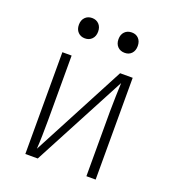

<svg xmlns="http://www.w3.org/2000/svg" viewBox="-138 -870 877 975"><g transform="rotate(20 300.0 -382.5)"><path d="M110 0V-550H160V-200Q160 -162 159 -117.5Q158 -73 156 -45L422 -550H490V0H440V-350Q440 -388 441.5 -432.5Q443 -477 444 -505L177 0ZM408 -655Q384 -655 369.5 -670Q355 -685 355 -710Q355 -735 369.5 -750Q384 -765 408 -765Q431 -765 445 -750Q459 -735 459 -710Q459 -685 445 -670Q431 -655 408 -655ZM193 -655Q170 -655 155.5 -670Q141 -685 141 -710Q141 -735 155.5 -750Q170 -765 193 -765Q216 -765 230.5 -750Q245 -735 245 -710Q245 -685 230.5 -670Q216 -655 193 -655Z"/></g></svg>

Font: JetBrains Mono NL Thin
Style: Regular
Weight: 100
Monospace: yes
Designer: Philipp Nurullin, Konstantin Bulenkov
Foundry: JetBrains
Version: Version 2.305; ttfautohint (v1.8.4.7-5d5b)